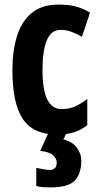

<svg xmlns="http://www.w3.org/2000/svg" viewBox="-20 -627 437 836"><path d="M230 -41Q124 -41 79 -109.5Q34 -178 34 -321Q34 -405 54 -469.5Q74 -534 118 -570.5Q162 -607 234 -607Q284 -607 315 -597.5Q346 -588 372 -572L337 -467Q310 -482 288 -489.5Q266 -497 244 -497Q203 -497 184 -452Q165 -407 165 -321Q165 -152 248 -152Q280 -152 305.5 -163Q331 -174 360 -196V-82Q330 -59 299 -50Q268 -41 230 -41ZM334 72Q334 129 306 159Q278 189 199 189Q182 189 167.5 188Q153 187 138 183V104Q153 107 170 110Q187 113 198 113Q210 113 218.5 105.5Q227 98 227 81Q227 63 210.5 48.5Q194 34 155 30L192 -51H271L256 -20Q296 -10 315 16.5Q334 43 334 72Z"/></svg>

Font: Noto Sans Tamil UI ExtraCondensed
Style: Bold
Weight: 700
Width: 2
Designer: Jelle Bosma - Monotype Design Team
Foundry: Monotype Imaging Inc.
Version: Version 2.004; ttfautohint (v1.8.4.7-5d5b)